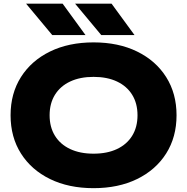

<svg xmlns="http://www.w3.org/2000/svg" viewBox="-20 -994 1005 1031"><path d="M482.4 16.4Q349 16.4 248.7 -32.6Q148.4 -81.6 92.6 -169.7Q36.8 -257.8 36.8 -375Q36.8 -492.2 92.6 -580.3Q148.4 -668.4 248.7 -717.4Q349 -766.4 482.4 -766.4Q615.8 -766.4 716.1 -717.4Q816.4 -668.4 872.2 -580.3Q928 -492.2 928 -375Q928 -257.8 872.2 -169.7Q816.4 -81.6 716.1 -32.6Q615.8 16.4 482.4 16.4ZM482.4 -168.8Q555.4 -168.8 608.2 -193.7Q661 -218.6 689.7 -264.9Q718.4 -311.2 718.4 -375Q718.4 -438.8 689.7 -485.1Q661 -531.4 608.2 -556.3Q555.4 -581.2 482.4 -581.2Q409.8 -581.2 356.8 -556.3Q303.8 -531.4 275.1 -485.1Q246.4 -438.8 246.4 -375Q246.4 -311.2 275.1 -264.9Q303.8 -218.6 356.8 -193.7Q409.8 -168.8 482.4 -168.8ZM579 -974.4 702.4 -805.6H523.8L383.2 -974.4ZM316.2 -974.4 439.2 -805.6H260.6L120 -974.4Z"/></svg>

Font: Unbounded
Style: Regular
Weight: 400
Designer: Luke Prowse, Jean-Baptiste Morizot, Fátima Lázaro, Florian Runge
Foundry: NaN
Version: Version 1.701;gftools[0.9.28.dev5+ged2979d]